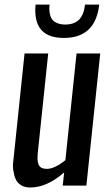

<svg xmlns="http://www.w3.org/2000/svg" viewBox="-20 -812 477 840"><path d="M259.3 -646Q134.3 -646 134.3 -766.6Q134.3 -778.8 135.7 -792H196.8Q195.8 -782.7 195.8 -774.4Q195.8 -742.2 209.5 -725.6Q227.1 -705.1 265.1 -704.6Q303.7 -704.6 325.2 -725.3Q346.7 -746.1 352.1 -792H414.1Q397.9 -646 259.3 -646ZM112.3 8.3Q87.9 8.3 71.5 -2.2Q55.2 -12.7 48.1 -29.3Q41 -45.9 38.1 -67.4Q36.6 -77.1 36.6 -87.4Q36.6 -99.1 38.6 -110.8L87.4 -578.1H190.9L145 -140.6Q144 -130.4 144 -122.1Q144 -101.6 149.9 -89.8Q158.2 -73.2 185.1 -73.2Q218.8 -73.2 266.1 -111.3L314.9 -578.1H418.5L357.9 0H254.4L260.7 -57.6Q185.1 8.3 112.3 8.3Z"/></svg>

Font: Oswald
Style: Regular
Weight: 400
Designer: Vernon Adams
Foundry: Vernon Adams
Version: 3.0; ttfautohint (v0.94.23-7a4d-dirty) -l 8 -r 50 -G 200 -x 